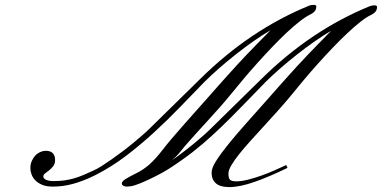

<svg xmlns="http://www.w3.org/2000/svg" viewBox="-20 -761 1554 781"><path d="M167 -147.5Q173.8 -147.5 180.7 -145.8Q187.5 -144 192.6 -139.9Q197.8 -135.7 200.9 -128.4Q204.1 -121.1 204.1 -110.4Q204.1 -94.7 196.5 -85Q189 -75.2 180.2 -68.4Q171.4 -61.5 163.8 -55.9Q156.2 -50.3 156.2 -43Q156.2 -37.6 160.6 -33.9Q165 -30.3 171.4 -28.1Q177.7 -25.9 185.1 -25.1Q192.4 -24.4 198.2 -24.4Q221.7 -24.4 241.5 -27.1Q261.2 -29.8 280 -35.2Q298.8 -40.5 318.1 -48.6Q337.4 -56.6 360.4 -67.4Q374.5 -73.7 393.6 -85.7Q412.6 -97.7 434.1 -112.8Q455.6 -127.9 478.3 -145Q501 -162.1 521.7 -179.2Q542.5 -196.3 560.5 -212.2Q578.6 -228 590.8 -240.2L795.9 -441.4Q897 -541 1007.6 -615.2Q1118.2 -689.5 1238.3 -738.3Q1240.7 -739.3 1245.6 -740.2Q1250.5 -741.2 1255.9 -741.2Q1260.3 -741.2 1263.4 -740Q1266.6 -738.8 1266.6 -734.4Q1266.6 -726.6 1263.9 -721.2Q1261.2 -715.8 1257.3 -712.2Q1253.4 -708.5 1249.3 -706.1Q1245.1 -703.6 1242.2 -702.1Q1223.1 -692.9 1198.2 -673.3Q1173.3 -653.8 1145 -627.2Q1116.7 -600.6 1086.2 -568.6Q1055.7 -536.6 1025.9 -503.4Q996.1 -470.2 968.3 -437Q940.4 -403.8 917 -375Q896 -349.1 872.1 -322.3Q848.1 -295.4 823.7 -268.6Q799.3 -241.7 775.6 -215.8Q752 -189.9 731.4 -166Q723.1 -155.8 717.3 -148.4Q711.4 -141.1 706.1 -135Q700.7 -128.9 694.6 -123Q688.5 -117.2 679.7 -109.4Q701.2 -124 723.9 -141.4Q746.6 -158.7 767.8 -176Q789.1 -193.4 807.1 -209.5Q825.2 -225.6 837.9 -238.3L1043 -439.5Q1144 -539.1 1254.6 -613.3Q1365.2 -687.5 1485.4 -736.3Q1487.8 -737.3 1492.7 -738.3Q1497.6 -739.3 1502.9 -739.3Q1507.3 -739.3 1510.5 -738Q1513.7 -736.8 1513.7 -732.4Q1513.7 -724.6 1511 -719.2Q1508.3 -713.9 1504.4 -710.2Q1500.5 -706.5 1496.3 -704.1Q1492.2 -701.7 1489.3 -700.2Q1470.2 -691.4 1445.3 -671.6Q1420.4 -651.9 1392.1 -625.2Q1363.8 -598.6 1333.3 -566.7Q1302.7 -534.7 1272.9 -501.5Q1243.2 -468.3 1215.3 -435.1Q1187.5 -401.9 1164.1 -373Q1139.6 -343.3 1111.6 -312Q1083.5 -280.8 1055.2 -249.8Q1026.9 -218.8 1000.5 -189.7Q974.1 -160.6 953.9 -135.3Q933.6 -109.9 921.4 -89.4Q909.2 -68.8 909.2 -55.7Q909.2 -35.6 916 -29.5Q922.9 -23.4 941.4 -23.4Q961.9 -23.4 988.3 -30Q1014.6 -36.6 1042.2 -46.4Q1069.8 -56.2 1096.4 -67.9Q1123 -79.6 1144.5 -89.8L1149.4 -78.1Q1075.2 -42 1015.1 -21Q955.1 0 913.1 0Q901.4 0 888.7 -2Q876 -3.9 865.2 -10.3Q854.5 -16.6 847.7 -28.3Q840.8 -40 840.8 -59.6Q840.8 -77.6 859.4 -106.9Q877.9 -136.2 909.4 -175Q940.9 -213.9 982.4 -260.5Q1023.9 -307.1 1070.3 -359.4Q1095.2 -387.7 1116 -411.1Q1136.7 -434.6 1155.3 -455.1Q1173.8 -475.6 1191.9 -495.4Q1210 -515.1 1230 -536.1Q1250 -557.1 1273.7 -581.3Q1297.4 -605.5 1327.1 -635.7Q1297.4 -618.7 1261.2 -593.5Q1225.1 -568.4 1188.5 -539.6Q1151.9 -510.7 1117.9 -481Q1084 -451.2 1058.6 -425.8Q1024.9 -391.1 989.7 -354.7Q954.6 -318.4 918 -281.7Q881.3 -245.1 842.8 -209.7Q804.2 -174.3 763.7 -142.6L758.8 -138.7Q733.9 -119.6 706.1 -100.6Q686 -86.4 663.8 -72.5Q641.6 -58.6 618.2 -46.9Q589.4 -32.2 569.3 -23.4Q549.3 -14.6 535.4 -9.8Q521.5 -4.9 512.5 -3.4Q503.4 -2 497.1 -2Q494.6 -2 491 -2.4Q487.3 -2.9 483.9 -4.4Q480.5 -5.9 478 -8.3Q475.6 -10.7 475.6 -14.6Q475.6 -23.4 491.5 -33.2Q507.3 -43 533.2 -55.7Q562.5 -69.8 587.6 -92Q612.8 -114.3 640.6 -150.4Q656.7 -171.4 677 -195.3Q697.3 -219.2 720.7 -245.8Q744.1 -272.5 770 -301.5Q795.9 -330.6 823.2 -361.3Q848.1 -389.6 868.9 -413.1Q889.6 -436.5 908.2 -457Q926.8 -477.5 944.8 -497.3Q962.9 -517.1 982.9 -538.1Q1002.9 -559.1 1026.6 -583.3Q1050.3 -607.4 1080.1 -637.7Q1050.3 -620.6 1014.2 -595.5Q978 -570.3 941.4 -541.5Q904.8 -512.7 870.8 -482.9Q836.9 -453.1 811.5 -427.7Q763.7 -378.4 712.6 -325.7Q661.6 -272.9 606.9 -222.7Q552.2 -172.4 493.2 -127.4Q434.1 -82.5 370.1 -49.8Q342.8 -36.1 319.3 -27.1Q295.9 -18.1 274.7 -12.5Q253.4 -6.8 233.6 -4.4Q213.9 -2 194.3 -2Q169.4 -2 152.1 -9Q134.8 -16.1 124 -27.1Q113.3 -38.1 108.4 -51.3Q103.5 -64.5 103.5 -77.1Q103.5 -92.3 108.9 -105.2Q114.3 -118.2 123 -127.7Q131.8 -137.2 143.3 -142.3Q154.8 -147.5 167 -147.5Z"/></svg>

Font: Meie Script
Style: Regular
Weight: 400
Version: Version 1.001